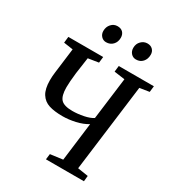

<svg xmlns="http://www.w3.org/2000/svg" viewBox="-222 -1088 1110 1217"><g transform="rotate(30 333.0 -479.0)"><path d="M259 -289Q199 -289 159.5 -301.5Q120 -314 98 -349Q76 -384 76 -447Q76 -477 80 -506L103 -688L35 -698L40 -743H295L290 -699L214 -687L197 -568Q189 -499 189 -461Q189 -398 212 -373.5Q235 -349 296 -349Q335 -349 377 -357.5Q419 -366 443 -382L482 -688L404 -699L409 -743H666L661 -699L591 -688L510 -53L587 -41L583 0H305L310 -41L401 -53L436 -333Q400 -311 351.5 -300Q303 -289 259 -289ZM213 -887Q213 -917 231.5 -937.5Q250 -958 277 -958Q303 -958 317 -943Q331 -928 331 -904Q331 -873 312 -853Q293 -833 263 -833Q242 -833 227.5 -848.5Q213 -864 213 -887ZM431 -889Q431 -919 450.5 -938.5Q470 -958 496 -958Q520 -958 534.5 -943.5Q549 -929 549 -906Q549 -874 530.5 -853.5Q512 -833 482 -833Q460 -833 445.5 -849Q431 -865 431 -889Z"/></g></svg>

Font: Koeln Type Serif
Style: Italic
Weight: 400
Italic angle: -8°
Designer: Eben Sorkin
Foundry: Eben Sorkin
Version: Version 2.002